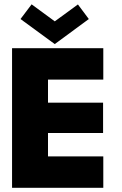

<svg xmlns="http://www.w3.org/2000/svg" viewBox="-20 -888 578 908"><path d="M77 -798 129.5 -867.5 239 -787 348.5 -867 400 -798 239 -679.5ZM37 -660H468.5V-511.5H207V-402.5H467.5V-259H207V-148.5H468.5V0H37Z"/></svg>

Font: League Spartan ExtraBold
Style: Regular
Weight: 800
Foundry: The League of Moveable Type
Version: Version 2.002